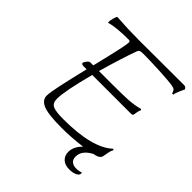

<svg xmlns="http://www.w3.org/2000/svg" viewBox="-231 -862 1176 1176"><g transform="rotate(45 357.0 -274.5)"><path d="M714 -688Q712 -684 700 -657.5Q688 -631 686 -614L676 -615Q672 -630 666 -637Q660 -644 644 -647Q615 -653 527 -657.5Q439 -662 386 -662Q361 -662 353.5 -659Q346 -656 341 -645Q309 -559 262 -395H372Q471 -395 517 -398Q563 -401 608 -413L614 -408Q610 -400 607 -388.5Q604 -377 602 -360Q600 -349 587 -349H250Q200 -160 200 -94Q200 -55 226 -43.5Q252 -32 316 -32Q566 -32 660 -120Q664 -120 668 -114Q660 -105 655 -77.5Q650 -50 649 -44Q646 -33 636 -25.5Q626 -18 611 -15L597 -12Q531 23 531 76Q531 102 546 114Q561 126 585 126Q611 126 627 118Q629 124 629 127Q629 141 608.5 150.5Q588 160 561 160Q521 160 500 140Q479 120 479 88Q479 64 490.5 41.5Q502 19 521 1Q432 13 348 13Q230 13 186 -5.5Q142 -24 142 -62Q142 -89 157.5 -160.5Q173 -232 201 -349H176Q156 -349 156 -359Q156 -367 167 -381Q178 -395 187 -395H213L219 -419Q224 -440 240.5 -509.5Q257 -579 263.5 -614Q270 -649 267 -655Q264 -660 256 -660Q145 -660 95 -644L91 -645Q90 -659 96 -681.5Q102 -704 107 -709Q201 -702 297 -702L694 -703Q700 -703 705.5 -698.5Q711 -694 714 -688Z"/></g></svg>

Font: Charmonman
Style: Regular
Weight: 400
Designer: Ekaluck Peanpanawate
Foundry: Cadson Demak Co.,Ltd.
Version: Version 1.000; ttfautohint (v1.6)